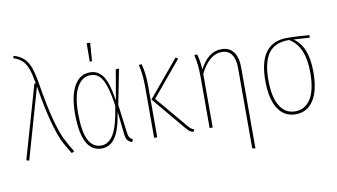

<svg xmlns="http://www.w3.org/2000/svg" viewBox="-88 -942 2358 1343"><g transform="rotate(-10 1091.5 -270.0)"><path d="M214 -511Q240 -350 266 -254Q292 -158 315 -110Q338 -62 374 -4L355 5Q319 -51 296 -100.5Q273 -150 247.5 -244.5Q222 -339 196 -496L53 5L33 0L182 -519H192Q181 -582 168 -620Q155 -658 131.5 -682.5Q108 -707 68 -719L71 -736Q117 -723 144.5 -696.5Q172 -670 187 -626.5Q202 -583 214 -511Z M723 -303 760 -519H783L734 -270L760 -69Q763 -44 771.5 -32.5Q780 -21 793 -16L785 3Q766 -3 754 -16.5Q742 -30 739 -61L721 -223Q702 -99 665 -44.5Q628 10 568 10Q425 10 425 -262Q425 -388 465 -458.5Q505 -529 577 -529Q636 -529 670 -479Q704 -429 723 -303ZM447 -262Q447 -130 478 -70.5Q509 -11 568 -11Q621 -11 656 -68.5Q691 -126 712 -268Q699 -361 681 -413Q663 -465 638.5 -487Q614 -509 577 -509Q518 -509 482.5 -445.5Q447 -382 447 -262ZM591 -734 616 -733 606 -603H590Z M995 -267 1182 -45Q1195 -29 1204.5 -21.5Q1214 -14 1227 -10L1220 7Q1204 4 1193 -4.5Q1182 -13 1166 -32L969 -267L1186 -527L1203 -517ZM963 -363V0H941V-363Q941 -454 924 -520L944 -523Q963 -457 963 -363Z M1626 -379V196L1604 192V-377Q1604 -441 1580.5 -475Q1557 -509 1510 -509Q1421 -509 1357 -381V0H1335V-363Q1335 -454 1318 -520L1338 -523Q1353 -476 1356 -412Q1386 -469 1424 -499Q1462 -529 1512 -529Q1568 -529 1597 -489.5Q1626 -450 1626 -379Z M2135 -501 2020 -508Q2118 -444 2118 -262Q2118 -128 2072.5 -59Q2027 10 1946 10Q1865 10 1820.5 -59Q1776 -128 1776 -259Q1776 -527 1978 -527Q2035 -527 2135 -519ZM1989 -510Q1888 -511 1843 -448.5Q1798 -386 1798 -259Q1798 -137 1837 -74Q1876 -11 1946 -11Q2017 -11 2056.5 -74Q2096 -137 2096 -262Q2096 -447 1989 -510Z"/></g></svg>

Font: Fira Sans Extra Condensed Thin
Style: Regular
Weight: 250
Width: 1
Designer: Carrois Corporate & Edenspiekermann AG
Foundry: Carrois Corporate GbR & Edenspiekermann AG
Version: Version 4.203